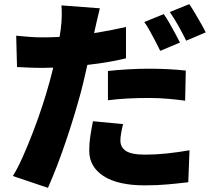

<svg xmlns="http://www.w3.org/2000/svg" viewBox="-20 -835 1040 925"><path d="M461 -795Q455 -772 448 -740.5Q441 -709 437 -692Q430 -659 419.5 -609Q409 -559 396.5 -503Q384 -447 371 -396Q357 -344 338.5 -282.5Q320 -221 298.5 -157.5Q277 -94 254.5 -35.5Q232 23 211 70L42 13Q65 -24 89.5 -79Q114 -134 138.5 -197.5Q163 -261 183.5 -323.5Q204 -386 218 -438Q228 -474 236.5 -510Q245 -546 252.5 -579.5Q260 -613 265 -643Q270 -673 273 -697Q277 -729 277.5 -759.5Q278 -790 276 -809ZM187 -655Q252 -655 318.5 -661Q385 -667 452.5 -678.5Q520 -690 587 -705V-554Q525 -539 454 -529Q383 -519 313.5 -513.5Q244 -508 186 -508Q147 -508 117.5 -509.5Q88 -511 62 -512L58 -663Q99 -659 126.5 -657Q154 -655 187 -655ZM500 -493Q544 -498 596.5 -501Q649 -504 698 -504Q740 -504 784.5 -502Q829 -500 875 -495L872 -350Q835 -355 790 -359Q745 -363 698 -363Q643 -363 595.5 -360.5Q548 -358 500 -352ZM573 -237Q568 -218 564 -195.5Q560 -173 560 -158Q560 -142 566.5 -129.5Q573 -117 586.5 -108Q600 -99 623 -94.5Q646 -90 679 -90Q729 -90 782 -95.5Q835 -101 893 -111L887 43Q844 48 792.5 53Q741 58 678 58Q547 58 478.5 13Q410 -32 410 -108Q410 -146 416 -184.5Q422 -223 428 -251ZM769 -767Q782 -749 796.5 -723.5Q811 -698 824.5 -673Q838 -648 847 -630L752 -590Q742 -611 729 -635.5Q716 -660 702.5 -685Q689 -710 675 -729ZM892 -815Q905 -796 920 -770.5Q935 -745 949 -720.5Q963 -696 971 -679L877 -639Q862 -670 840 -709.5Q818 -749 798 -777Z"/></svg>

Font: Noto Sans SC Thin Black
Style: Regular
Weight: 900
Version: Version 2.004-H2;hotconv 1.0.118;makeotfexe 2.5.65603